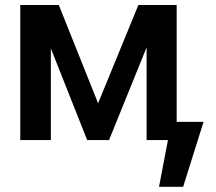

<svg xmlns="http://www.w3.org/2000/svg" viewBox="-20 -550 849 754"><path d="M523.4 -530.3H673.8V-71.3H779.3L699.2 183.6H604.5L639.6 0H555.7V-363.8L408.2 0H322.3L179.7 -359.9V0H59.6V-530.3H210.9L365.2 -144.5Z"/></svg>

Font: Pretendard JP SemiBold
Style: Regular
Weight: 600
Designer: Base glyphs from Inter by Rasmus Andersson; Hangeul glyphs from Noto Sans CJK(Source Han Sans) by Jang Soo-young and Kan
Foundry: Kil Hyung-jin
Version: Version 1.309